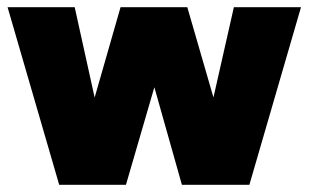

<svg xmlns="http://www.w3.org/2000/svg" viewBox="-20 -512 855 532"><path d="M144 0 1 -492H187L266 -134L211 -133L314 -492H499L603 -133L547 -134L628 -492H814L671 0H484L388 -340H428L329 0Z"/></svg>

Font: Outfit Thin Black
Style: Regular
Weight: 900
Version: Version 1.100;gftools[0.9.27]